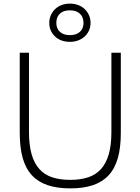

<svg xmlns="http://www.w3.org/2000/svg" viewBox="-20 -1030 775 1060"><path d="M368 10Q296 10 243.5 -7.5Q191 -25 156.5 -62Q122 -99 105.5 -157Q89 -215 89 -297V-739H140V-301Q140 -229 154.5 -178.5Q169 -128 197.5 -96.5Q226 -65 268.5 -51Q311 -37 368 -37Q424 -37 466.5 -51Q509 -65 537.5 -96.5Q566 -128 580.5 -178.5Q595 -229 595 -301V-739H647V-297Q647 -215 630.5 -157Q614 -99 579.5 -62Q545 -25 492.5 -7.5Q440 10 368 10ZM366 -799Q315 -799 283.5 -829Q252 -859 252 -904Q252 -926 260.5 -945.5Q269 -965 284 -979.5Q299 -994 320 -1002Q341 -1010 366 -1010Q391 -1010 412 -1002Q433 -994 448 -979.5Q463 -965 471.5 -945.5Q480 -926 480 -904Q480 -881 471.5 -862Q463 -843 448 -829Q433 -815 412 -807Q391 -799 366 -799ZM366 -836Q401 -836 421 -854Q441 -872 441 -904Q441 -936 421 -954.5Q401 -973 366 -973Q330 -973 310.5 -954.5Q291 -936 291 -904Q291 -872 311 -854Q331 -836 366 -836Z"/></svg>

Font: Encode Sans Normal
Style: ExtraLight
Weight: 200
Designer: Pablo Impallari, Andres Torresi
Foundry: Pablo Impallari, Andres Torresi
Version: Version 1.000; ttfautohint (v1.00) -l 8 -r 50 -G 200 -x 14 -